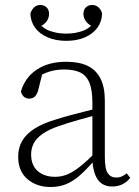

<svg xmlns="http://www.w3.org/2000/svg" viewBox="-20 -738 557 771"><path d="M183 13Q128 13 90.5 -18.5Q53 -50 53 -109Q53 -144 68.5 -171.5Q84 -199 118 -221Q152 -243 207 -259Q235 -268 263.5 -275.5Q292 -283 319.5 -290Q347 -297 374 -304V-278Q336 -268 295.5 -256.5Q255 -245 217 -232Q176 -218 151 -200.5Q126 -183 115.5 -162.5Q105 -142 105 -118Q105 -74 131.5 -51Q158 -28 201 -28Q228 -28 251.5 -38Q275 -48 302.5 -70Q330 -92 366 -128L371 -86H352Q324 -54 298.5 -32Q273 -10 245.5 1.5Q218 13 183 13ZM431 11Q392 11 372.5 -17Q353 -45 351 -98V-101V-326Q351 -378 338.5 -407Q326 -436 301 -447.5Q276 -459 237 -459Q206 -459 178.5 -450.5Q151 -442 122 -424L152 -451L133 -374Q128 -358 119.5 -350Q111 -342 97 -342Q84 -342 75.5 -350Q67 -358 64 -371Q81 -428 128.5 -459Q176 -490 246 -490Q297 -490 331 -474Q365 -458 383 -423.5Q401 -389 401 -333V-108Q401 -59 413 -42Q425 -25 447 -25Q459 -25 469 -29.5Q479 -34 489 -42L503 -24Q490 -7 471.5 2Q453 11 431 11ZM246 -574Q204 -574 171.5 -588Q139 -602 121 -626.5Q103 -651 102 -684Q107 -699 117 -708.5Q127 -718 142 -718Q157 -718 167 -708.5Q177 -699 177 -682Q177 -666 167 -652Q157 -638 137 -630L132 -651Q151 -624 181 -613.5Q211 -603 246 -603Q281 -603 311 -613.5Q341 -624 360 -651L355 -630Q336 -638 325.5 -652Q315 -666 315 -682Q315 -699 325 -708.5Q335 -718 350 -718Q365 -718 375.5 -708.5Q386 -699 390 -684Q389 -651 371 -626.5Q353 -602 321 -588Q289 -574 246 -574Z"/></svg>

Font: Source Serif 4 18pt Light
Style: Regular
Weight: 300
Designer: Frank Grießhammer
Foundry: Adobe Systems Incorporated
Version: Version 4.004;hotconv 1.0.116;makeotfexe 2.5.65601